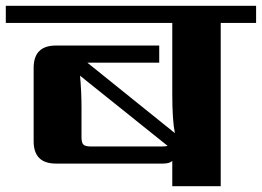

<svg xmlns="http://www.w3.org/2000/svg" viewBox="-40 -642 903 662"><path d="M273 -137H520Q530 -137 538 -139L236 -381Q241 -325 241 -273V-169Q241 -150 247.5 -143.5Q254 -137 273 -137ZM843 -622V-563H721V0H554V-87Q544 -78 522 -78H153Q76 -78 76 -155V-408Q76 -485 153 -485H509V-426H261L563 -183Q554 -227 554 -317V-563H-20V-622Z"/></svg>

Font: Sarpanch
Style: Bold
Weight: 700
Designer: Manushi Parikh (Devanagari and Latin), Jyotish Sonowal (Devanagari)
Foundry: Indian Type Foundry
Version: Version 2.004;PS 1.0;hotconv 1.0.78;makeotf.lib2.5.61930; tt